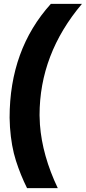

<svg xmlns="http://www.w3.org/2000/svg" viewBox="-20 -860 447 1000"><path d="M281 120H121Q87 52 63 -23Q39 -98 32 -197L30 -247Q30 -602 245 -840H407Q186 -579 186 -260L188 -211Q200 -50 281 120Z"/></svg>

Font: Tanohe Sans
Style: Bold Italic
Weight: 700
Designer: Village Type and Design LLC & Cristiano Sobral
Foundry: Cooper Hewitt Smithsonian Design Museum
Version: Version 1.00;September 29, 2021;FontCreator 13.0.0.2655 64-b